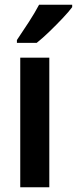

<svg xmlns="http://www.w3.org/2000/svg" viewBox="-20 -786 323 806"><path d="M187 0H65V-544H187ZM283 -756Q269 -737 242.5 -709Q216 -681 187 -653Q158 -625 134 -606H51V-618Q76 -655 101 -693.5Q126 -732 144 -766H283Z"/></svg>

Font: Noto Sans Bengali Condensed SemiBold
Style: Regular
Weight: 600
Width: 3
Designer: Joana Ranito - Universal Thirst; Jelle Bosma - Monotype Design Team
Foundry: Universal Thirst ehf.
Version: Version 3.000; ttfautohint (v1.8.4.7-5d5b)